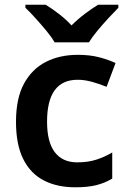

<svg xmlns="http://www.w3.org/2000/svg" viewBox="-20 -786 543 816"><path d="M300 10Q222 10 165.5 -19.5Q109 -49 78.5 -110.5Q48 -172 48 -268Q48 -368 82 -430.5Q116 -493 175 -523Q234 -553 311 -553Q362 -553 402 -542.5Q442 -532 471 -518L433 -417Q401 -430 370 -438.5Q339 -447 310 -447Q180 -447 180 -269Q180 -182 213 -139Q246 -96 308 -96Q354 -96 389.5 -107.5Q425 -119 457 -138V-27Q425 -8 389 1Q353 10 300 10ZM212 -606Q199 -629 176.5 -656Q154 -683 130.5 -709Q107 -735 88 -753V-766H174Q200 -750 229.5 -727.5Q259 -705 284 -678Q311 -705 341 -727.5Q371 -750 397 -766H483V-753Q465 -735 441 -709Q417 -683 394.5 -656Q372 -629 358 -606Z"/></svg>

Font: Noto Sans Nag Mundari SemiBold
Style: Regular
Weight: 600
Version: Version 1.000